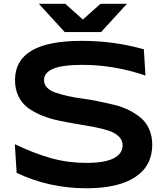

<svg xmlns="http://www.w3.org/2000/svg" viewBox="-20 -986 870 1024"><path d="M60.1 -561Q61 -664.6 149.2 -716.3Q237.3 -768.1 417 -768.1Q588.4 -768.1 747.1 -723.1L755.9 -583Q588.9 -640.1 419.9 -640.1Q313.5 -640.1 264.2 -619.6Q214.8 -599.1 214.8 -558.1Q214.8 -535.6 231 -518.8Q247.1 -502 274.9 -492.4Q302.7 -482.9 339.6 -474.4Q376.5 -465.8 418 -460.4Q459.5 -455.1 503.4 -446Q547.4 -437 588.9 -427Q630.4 -417 667.2 -398.7Q704.1 -380.4 731.9 -356.7Q759.8 -333 775.9 -296.4Q792 -259.8 792 -213.9Q792 -102.1 701.7 -42Q611.3 18.1 440.9 18.1Q241.7 18.1 68.8 -64L59.1 -216.8Q165 -166.5 254.4 -141.8Q343.8 -117.2 441.9 -117.2Q538.1 -117.2 585.9 -141.6Q633.8 -166 633.8 -210.9Q633.8 -238.3 614 -257.8Q594.2 -277.3 561 -288.6Q527.8 -299.8 484.6 -308.1Q441.4 -316.4 393.6 -324.2Q345.7 -332 298.1 -341.8Q250.5 -351.6 207.5 -368.4Q164.6 -385.3 131.3 -409.2Q98.1 -433.1 78.9 -471.7Q59.6 -510.3 60.1 -561ZM519 -814.9H325.2L187 -965.8H328.1L421.9 -881.8L516.1 -965.8H657.2Z"/></svg>

Font: Mattone
Style: Regular
Weight: 400
Width: 6
Designer: Nunzio Mazzaferro
Foundry: Collletttivo
Version: Version 2.000;Glyphs 3.2 (3217)